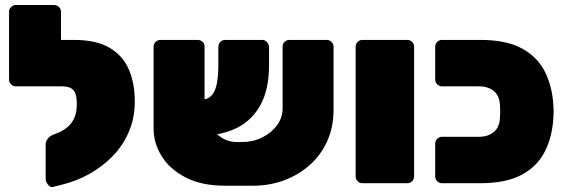

<svg xmlns="http://www.w3.org/2000/svg" viewBox="-20 -730 2254 765"><path d="M190 15Q180 17 171 5.5Q162 -6 162 -17V-156Q162 -167 170.5 -177.5Q179 -188 189 -192L216 -203Q234 -211 250 -224.5Q266 -238 276 -260Q286 -282 286 -315Q286 -340 281 -355.5Q276 -371 263 -378.5Q250 -386 225 -386H208Q198 -386 189.5 -394Q181 -402 181 -413V-546Q181 -556 189.5 -563.5Q198 -571 208 -571H275Q363 -571 416 -540Q469 -509 493 -454Q517 -399 517 -326Q517 -260 493.5 -205Q470 -150 429 -108Q388 -66 337 -37.5Q286 -9 230 5ZM254 -386H43Q32 -386 24 -394Q16 -402 16 -413V-683Q16 -694 24 -702Q32 -710 43 -710H196Q207 -710 215 -702Q223 -694 223 -683V-571H254Z M943 -164Q987 -164 1024 -182Q1061 -200 1083.5 -230.5Q1106 -261 1106 -298V-545Q1106 -556 1114 -563.5Q1122 -571 1133 -571H1282Q1293 -571 1301 -563Q1309 -555 1309 -544V-293Q1309 -223 1283.5 -167Q1258 -111 1213 -71.5Q1168 -32 1110.5 -11Q1053 10 988 10H878Q783 10 719.5 -23Q656 -56 624 -108Q592 -160 592 -217V-544Q592 -555 600 -563Q608 -571 619 -571H768Q779 -571 787 -563.5Q795 -556 795 -545V-335Q795 -253 832.5 -208.5Q870 -164 925 -164ZM781 -190 782 -333Q806 -333 821 -347.5Q836 -362 843 -392.5Q850 -423 850 -471V-542Q850 -555 858 -563Q866 -571 877 -571H1025Q1036 -571 1044 -562Q1052 -553 1052 -542V-471Q1052 -375 1018.5 -313Q985 -251 924 -220.5Q863 -190 781 -190Z M1424 0Q1413 0 1405 -8Q1397 -16 1397 -27V-544Q1397 -555 1405 -563Q1413 -571 1424 -571H1603Q1614 -571 1622 -563Q1630 -555 1630 -544V-27Q1630 -16 1622 -8Q1614 0 1603 0Z M1741 0Q1730 0 1722 -8Q1714 -16 1714 -27V-158Q1714 -169 1722 -177Q1730 -185 1741 -185H1888Q1925 -185 1947.5 -204Q1970 -223 1972 -260Q1973 -275 1973 -285.5Q1973 -296 1972 -311Q1970 -349 1947.5 -367.5Q1925 -386 1888 -386H1741Q1730 -386 1722 -394Q1714 -402 1714 -413V-544Q1714 -555 1722 -563Q1730 -571 1741 -571H1893Q1996 -571 2058.5 -537.5Q2121 -504 2151 -444.5Q2181 -385 2185 -308Q2186 -293 2186 -285.5Q2186 -278 2185 -263Q2181 -186 2151 -126.5Q2121 -67 2058.5 -33.5Q1996 0 1893 0Z"/></svg>

Font: Rubik Black
Style: Regular
Weight: 900
Designer: Hubert and Fischer
Foundry: Hubert and Fischer
Version: Version 2.300;gftools[0.9.30]